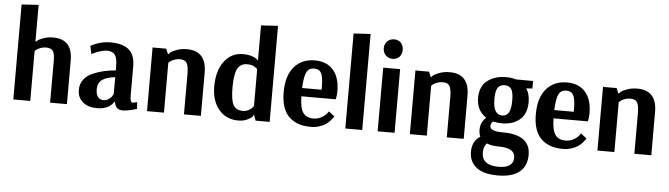

<svg xmlns="http://www.w3.org/2000/svg" viewBox="-56 -997 5237 1502"><g transform="rotate(5 2562.5 -246.0)"><path d="M60 0V-746L193 -754V-466H197Q202 -471 211.5 -478.5Q221 -486 254.5 -498Q288 -510 327 -510Q405 -510 443 -468.5Q481 -427 481 -339V0H349V-328Q349 -386 334 -406.5Q319 -427 281 -427Q256 -427 234 -418Q212 -409 202 -400L193 -391V0Z M839 -111V-243Q772 -236 737.5 -211.5Q703 -187 703 -137Q703 -97 719 -76.5Q735 -56 762 -56Q786 -56 805.5 -70Q825 -84 832 -98ZM637 -407 624 -471Q701 -511 779 -511Q873 -511 922.5 -471.5Q972 -432 972 -336V-109Q972 -56 993 -56L1027 -63L1031 -11Q962 11 920 11Q891 11 875 -3.5Q859 -18 854 -51H849Q848 -48 845.5 -44Q843 -40 832.5 -29.5Q822 -19 808.5 -10.5Q795 -2 771 4.5Q747 11 718 11Q648 11 606 -24Q564 -59 564 -120Q564 -167 590.5 -201.5Q617 -236 662.5 -255Q708 -274 749.5 -283Q791 -292 839 -296V-325Q839 -393 820 -418.5Q801 -444 756 -444Q735 -444 705.5 -435Q676 -426 657 -416Z M1110 0V-500H1217L1234 -459H1238Q1242 -465 1251.5 -473.5Q1261 -482 1297 -496Q1333 -510 1379 -510Q1533 -510 1533 -339V0H1400V-312Q1400 -379 1385.5 -403Q1371 -427 1333 -427Q1307 -427 1284.5 -418Q1262 -409 1252 -400L1243 -391V0Z M1856 -67Q1881 -67 1902 -78.5Q1923 -90 1932 -102L1940 -113V-401Q1912 -434 1861 -434Q1807 -434 1783.5 -391Q1760 -348 1760 -243Q1760 -141 1782.5 -104Q1805 -67 1856 -67ZM2073 -754V0H1962L1947 -45H1946Q1943 -39 1936.5 -29.5Q1930 -20 1899.5 -4.5Q1869 11 1826 11Q1732 11 1674.5 -57Q1617 -125 1617 -239Q1617 -361 1672.5 -435.5Q1728 -510 1820 -510Q1859 -510 1888 -500.5Q1917 -491 1927 -482L1937 -472H1940V-746Z M2384 -446Q2343 -446 2325 -412Q2307 -378 2303 -286H2456V-309Q2456 -385 2440 -415.5Q2424 -446 2384 -446ZM2528 -122 2573 -87Q2571 -83 2567 -76.5Q2563 -70 2548 -53Q2533 -36 2514.5 -23Q2496 -10 2464 0.5Q2432 11 2396 11Q2285 11 2223.5 -50.5Q2162 -112 2162 -241Q2162 -371 2222 -440.5Q2282 -510 2384 -510Q2477 -510 2528.5 -451.5Q2580 -393 2580 -284Q2580 -266 2578 -250.5Q2576 -235 2574 -228L2572 -221H2303Q2304 -131 2329.5 -93.5Q2355 -56 2412 -56Q2446 -56 2475 -72.5Q2504 -89 2516 -106Z M2800 -754V0H2667V-746Z M2935 -708Q2956 -728 2988 -728Q3019 -728 3039 -709Q3061 -686 3061 -652Q3061 -617 3039 -594Q3017 -575 2988 -575Q2958 -575 2935 -595Q2912 -618 2912 -652Q2912 -685 2935 -708ZM3054 -500V0H2921V-500Z M3174 0V-500H3281L3298 -459H3302Q3306 -465 3315.5 -473.5Q3325 -482 3361 -496Q3397 -510 3443 -510Q3597 -510 3597 -339V0H3464V-312Q3464 -379 3449.5 -403Q3435 -427 3397 -427Q3371 -427 3348.5 -418Q3326 -409 3316 -400L3307 -391V0Z M3809 -330Q3809 -208 3881 -208Q3915 -208 3932 -237Q3949 -266 3949 -332Q3949 -398 3932 -422Q3915 -446 3880 -446Q3845 -446 3827 -421.5Q3809 -397 3809 -330ZM3877 36Q3818 36 3780 20Q3755 47 3755 92Q3755 194 3886 194Q4003 194 4003 112Q4003 36 3877 36ZM3887 -510Q3927 -510 3963 -499L4098 -498V-439L4050 -436Q4078 -394 4078 -330Q4078 -241 4025.5 -194Q3973 -147 3884 -147Q3850 -147 3815 -155Q3796 -140 3796 -118Q3796 -77 3898 -77Q4114 -77 4114 81Q4114 169 4056.5 215.5Q3999 262 3886 262Q3773 262 3717.5 217Q3662 172 3662 95Q3662 11 3725 -28Q3714 -52 3714 -82Q3714 -142 3758 -180Q3681 -229 3681 -330Q3681 -420 3739 -465Q3797 -510 3887 -510Z M4364 -446Q4323 -446 4305 -412Q4287 -378 4283 -286H4436V-309Q4436 -385 4420 -415.5Q4404 -446 4364 -446ZM4508 -122 4553 -87Q4551 -83 4547 -76.5Q4543 -70 4528 -53Q4513 -36 4494.5 -23Q4476 -10 4444 0.5Q4412 11 4376 11Q4265 11 4203.5 -50.5Q4142 -112 4142 -241Q4142 -371 4202 -440.5Q4262 -510 4364 -510Q4457 -510 4508.5 -451.5Q4560 -393 4560 -284Q4560 -266 4558 -250.5Q4556 -235 4554 -228L4552 -221H4283Q4284 -131 4309.5 -93.5Q4335 -56 4392 -56Q4426 -56 4455 -72.5Q4484 -89 4496 -106Z M4647 0V-500H4754L4771 -459H4775Q4779 -465 4788.5 -473.5Q4798 -482 4834 -496Q4870 -510 4916 -510Q5070 -510 5070 -339V0H4937V-312Q4937 -379 4922.5 -403Q4908 -427 4870 -427Q4844 -427 4821.5 -418Q4799 -409 4789 -400L4780 -391V0Z"/></g></svg>

Font: ArsenalBold
Style: Bold
Weight: 700
Designer: Andrij Shevchenko
Foundry: Stairsfor.com
Version: Version 1.000